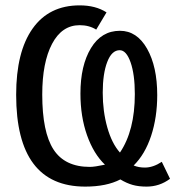

<svg xmlns="http://www.w3.org/2000/svg" viewBox="-20 -689 657 719"><path d="M616.7 -19.5Q577.6 9.8 528.8 9.8Q499 9.8 476.6 3.4Q454.1 -2.9 430.7 -17.1Q378.9 9.8 299.3 9.8Q40.5 9.8 40.5 -334Q40.5 -495.1 102.1 -582Q163.6 -668.9 278.3 -668.9Q338.4 -668.9 378.9 -642.6L340.3 -578.1Q314 -594.7 278.3 -594.7Q211.9 -594.7 175 -524.9Q138.2 -455.1 138.2 -335Q138.2 -194.3 180.4 -129.2Q222.7 -64 316.4 -64Q334.5 -64 373 -72.3Q330.6 -112.8 305.9 -182.6Q281.2 -252.4 281.2 -338.9Q281.2 -443.8 320.6 -508.8Q359.9 -573.7 429.2 -573.7Q492.7 -573.7 530.8 -506.6Q568.8 -439.5 568.8 -333Q568.8 -249.5 545.9 -180.2Q522.9 -110.8 480.5 -69.3Q499 -61.5 522.5 -61.5Q553.2 -61.5 585.9 -83ZM428.2 -501Q398.4 -501 381.6 -457Q364.7 -413.1 364.7 -341.8Q364.7 -272.5 381.8 -211.9Q398.9 -151.4 429.2 -117.7Q484.9 -200.2 484.9 -336.9Q484.9 -410.2 469 -455.6Q453.1 -501 428.2 -501Z"/></svg>

Font: Cousine
Style: Regular
Weight: 400
Monospace: yes
Designer: Steve Matteson
Foundry: Ascender Corporation
Version: Version 1.20